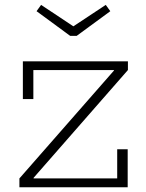

<svg xmlns="http://www.w3.org/2000/svg" viewBox="-20 -786 614 806"><path d="M61.5 -37 458.5 -490V-504.5L517 -492L121 -39.5V-23.5ZM517 -528.5V-492H120V-370H76V-528.5ZM472 -159.5H516V0H61.5V-37H472ZM302 -635.5 443 -739 424 -765.5 288 -675.5 152.5 -765.5 133.5 -739 274.5 -635.5Z"/></svg>

Font: Hepta Slab ExtraLight Light
Style: Regular
Weight: 300
Version: Version 1.100